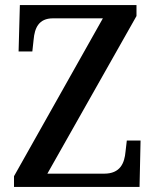

<svg xmlns="http://www.w3.org/2000/svg" viewBox="-20 -734 572 754"><path d="M35 0H528L532 -182H478L473 -139C469 -93 452 -52 389 -52H166L516 -671V-714H58L53 -532H107L112 -578C116 -624 132 -662 188 -662H384L35 -42Z"/></svg>

Font: Noto Serif SemiCondensed Medium
Style: Regular
Weight: 500
Width: 4
Designer: Monotype Design Team
Foundry: Monotype Imaging Inc.
Version: Version 2.014